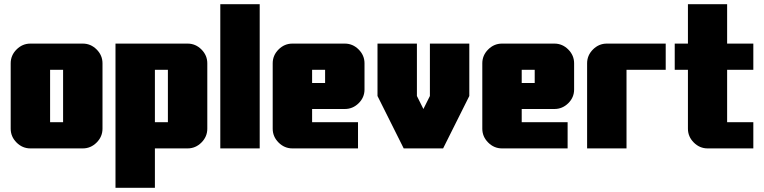

<svg xmlns="http://www.w3.org/2000/svg" viewBox="-20 -708 3645 916"><path d="M281 -125V-375H219V-125ZM469 -406V-94Q469 -56 441 -28Q413 0 375 0H125Q87 0 59 -28Q31 -56 31 -94V-406Q31 -444 59 -472Q87 -500 125 -500H375Q413 -500 441 -472Q469 -444 469 -406Z M781 -125V-375H719V-125ZM969 -94Q969 -56 941 -28Q913 0 875 0H719V188H531V-500H875Q913 -500 941 -472Q969 -444 969 -406Z M1219 0H1031V-688H1219Z M1531 -312V-375H1469V-312ZM1719 -281Q1719 -243 1691 -215.5Q1663 -188 1625 -188H1469V-125H1688V0H1375Q1337 0 1309 -28Q1281 -56 1281 -94V-406Q1281 -444 1309 -472Q1337 -500 1375 -500H1625Q1663 -500 1691 -472Q1719 -444 1719 -406Z M2219 -250 2094 0H1906L1781 -250V-500H1969V-250L2000 -188L2031 -250V-500H2219Z M2531 -312V-375H2469V-312ZM2719 -281Q2719 -243 2691 -215.5Q2663 -188 2625 -188H2469V-125H2688V0H2375Q2337 0 2309 -28Q2281 -56 2281 -94V-406Q2281 -444 2309 -472Q2337 -500 2375 -500H2625Q2663 -500 2691 -472Q2719 -444 2719 -406Z M3156 -375H2969V0H2781V-406Q2781 -444 2809 -472Q2837 -500 2875 -500H3156Z M3574 0H3356Q3318 0 3290 -28Q3262 -56 3262 -94V-375H3199V-500H3262V-688H3449V-500H3574V-375H3449V-125H3574Z"/></svg>

Font: CostaRica
Style: Normal
Weight: 900
Version: Version 1.3